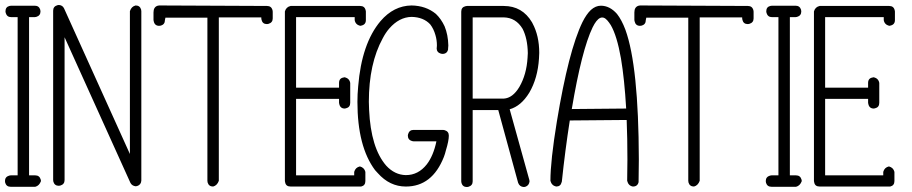

<svg xmlns="http://www.w3.org/2000/svg" viewBox="-20 -752 3672 773"><path d="M25 -729H120Q137 -729 142 -713Q143 -709 143 -706Q143 -689 126 -684Q123 -683 120 -683H97V-46H122Q139 -46 144 -29Q145 -25 145 -23Q138 -4 122 0H23Q6 0 1 -16Q0 -20 0 -23Q0 -40 17 -45Q20 -45 23 -46H51V-683H25Q8 -683 3 -700Q2 -704 2 -706Q2 -724 18 -728Q22 -729 25 -729Z M217 -732Q232 -731 238 -718L503 -132V-707Q509 -726 526 -730Q543 -730 548 -714Q548 -710 549 -707V-25Q548 -8 532 -3Q528 -2 526 -2Q511 -4 505 -16L240 -602V-27Q240 -10 223 -5Q220 -4 217 -4Q200 -4 195 -20Q194 -24 194 -27V-709Q194 -726 211 -731Q214 -732 217 -732Z M1055 -728Q1072 -728 1077 -712Q1078 -708 1078 -705V-678Q1078 -661 1061 -656Q1057 -655 1055 -655Q1037 -655 1033 -672Q1032 -675 1032 -678V-682H861V-24Q854 -5 838 -1Q821 -1 816 -17Q815 -21 815 -24V-681H646Q644 -672 644 -671Q644 -654 628 -649Q624 -649 621 -648Q603 -648 599 -666Q599 -669 598 -670Q598 -702 598 -702Q598 -724 615 -729Q618 -729 621 -730Z M1150 -728H1430Q1448 -728 1452 -711Q1453 -708 1453 -706V-671Q1453 -653 1435 -649Q1432 -648 1430 -648Q1411 -653 1408 -671V-683H1172V-399H1345V-418Q1345 -437 1363 -440Q1366 -441 1368 -441Q1387 -436 1390 -418V-338Q1390 -320 1373 -316Q1370 -316 1368 -315Q1350 -315 1346 -333Q1345 -336 1345 -338V-354H1172V-46H1406V-60Q1411 -78 1429 -82Q1447 -77 1451 -60V-23Q1451 -5 1434 -1Q1431 -1 1429 -1H1150Q1131 -1 1128 -18Q1127 -21 1127 -23V-706Q1132 -724 1150 -728Z M1739 -569Q1739 -563 1738.5 -561Q1738 -559 1738 -558Q1738 -541 1755 -536Q1759 -535 1761 -535Q1780 -535 1784 -553Q1784 -555 1784 -556Q1785 -562 1785 -569Q1784 -612 1770 -646Q1756 -676 1735 -696Q1695 -729 1637 -730Q1565 -729 1512 -667Q1436 -577 1422 -404Q1419 -373 1419 -342Q1419 -162 1490 -67Q1496 -61 1501 -55Q1549 -1 1614 -1Q1720 -1 1767 -120Q1772 -133 1775 -146Q1787 -185 1787 -206Q1787 -223 1770 -228Q1767 -229 1764 -229H1645Q1628 -229 1623 -212Q1622 -209 1622 -206Q1622 -189 1639 -184Q1642 -183 1645 -183H1737Q1725 -125 1698 -90Q1664 -47 1614 -47Q1569 -48 1535 -85Q1473 -156 1466 -310Q1465 -326 1465 -342Q1465 -496 1521 -598Q1533 -621 1547 -637Q1587 -683 1637 -684Q1685 -683 1712 -654Q1726 -636 1733 -611Q1739 -591 1739 -569Z M1883 -682V-355H2008Q2044 -357 2071 -402Q2100 -452 2104 -520Q2105 -529 2105 -538Q2104 -597 2084 -636Q2057 -681 2008 -682ZM1860 -728H2008Q2083 -728 2122 -662Q2123 -659 2124 -658Q2151 -608 2151 -539Q2151 -528 2150 -517Q2145 -437 2111 -379Q2078 -325 2032 -312L2111 -28Q2112 -24 2112 -22Q2110 -5 2095 0Q2091 1 2089 1Q2072 0 2066 -16L1986 -309H1883V-22Q1883 -5 1866 0Q1863 1 1860 1Q1843 1 1838 -15Q1837 -19 1837 -22V-332V-705Q1837 -723 1854 -727Q1857 -728 1860 -728Z M2196 -24Q2201 -5 2219 -1Q2237 -1 2241 -18Q2242 -20 2242 -21Q2255 -145 2274 -267L2503 -269Q2506 -195 2506 -110Q2506 -88 2505 -24Q2510 -4 2528 -1Q2547 -1 2551 -19Q2551 -21 2551 -23Q2552 -90 2552 -110Q2551 -486 2498 -632Q2483 -672 2464 -696Q2435 -729 2399 -729Q2378 -729 2359 -712Q2341 -695 2325 -663Q2269 -548 2222 -263Q2196 -104 2196 -24ZM2501 -315 2282 -313Q2322 -551 2366 -642Q2396 -703 2425 -670Q2432 -662 2439 -651Q2464 -608 2480 -517Q2494 -434 2501 -315Z M2991 -728Q3008 -728 3013 -712Q3014 -708 3014 -705V-678Q3014 -661 2997 -656Q2993 -655 2991 -655Q2973 -655 2969 -672Q2968 -675 2968 -678V-682H2797V-24Q2790 -5 2774 -1Q2757 -1 2752 -17Q2751 -21 2751 -24V-681H2582Q2580 -672 2580 -671Q2580 -654 2564 -649Q2560 -649 2557 -648Q2539 -648 2535 -666Q2535 -669 2534 -670Q2534 -702 2534 -702Q2534 -724 2551 -729Q2554 -729 2557 -730Z M3088 -729H3183Q3200 -729 3205 -713Q3206 -709 3206 -706Q3206 -689 3189 -684Q3186 -683 3183 -683H3160V-46H3185Q3202 -46 3207 -29Q3208 -25 3208 -23Q3201 -4 3185 0H3086Q3069 0 3064 -16Q3063 -20 3063 -23Q3063 -40 3080 -45Q3083 -45 3086 -46H3114V-683H3088Q3071 -683 3066 -700Q3065 -704 3065 -706Q3065 -724 3081 -728Q3085 -729 3088 -729Z M3280 -728H3560Q3578 -728 3582 -711Q3583 -708 3583 -706V-671Q3583 -653 3565 -649Q3562 -648 3560 -648Q3541 -653 3538 -671V-683H3302V-399H3475V-418Q3475 -437 3493 -440Q3496 -441 3498 -441Q3517 -436 3520 -418V-338Q3520 -320 3503 -316Q3500 -316 3498 -315Q3480 -315 3476 -333Q3475 -336 3475 -338V-354H3302V-46H3536V-60Q3541 -78 3559 -82Q3577 -77 3581 -60V-23Q3581 -5 3564 -1Q3561 -1 3559 -1H3280Q3261 -1 3258 -18Q3257 -21 3257 -23V-706Q3262 -724 3280 -728Z"/></svg>

Font: Santa Chrismast Display
Style: Regular
Weight: 400
Designer: MUHAMMAD YONI
Version: Version 001.000